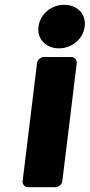

<svg xmlns="http://www.w3.org/2000/svg" viewBox="-20 -753 373 798"><path d="M225 -552C277 -552 325 -589 332 -642C339 -696 300 -733 247 -733C194 -733 147 -696 140 -642C133 -589 173 -552 225 -552ZM74 0C73 11 81 25 96 25H211C222 25 237 15 239 0L299 -491C300 -502 292 -516 277 -516H162C151 -516 136 -506 134 -491Z"/></svg>

Font: Falling Sky
Style: BlkObl
Weight: 900
Designer: Paul D. Hunt
Foundry: Adobe Systems Incorporated
Version: Version 1.02